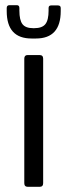

<svg xmlns="http://www.w3.org/2000/svg" viewBox="-20 -723 261 743"><path d="M74 -14V-496Q74 -510 87 -510H133Q147 -510 147 -496V-14Q147 0 133 0H88Q74 0 74 -14ZM6 -680V-692Q6 -703 17 -703H45Q55 -703 55 -692V-682Q55 -645 67 -629.5Q79 -614 108 -614H113Q143 -614 155.5 -629.5Q168 -645 168 -682V-692Q168 -702 178 -702H204Q215 -702 215 -692V-680Q215 -574 119 -574H102Q6 -574 6 -680Z"/></svg>

Font: Rajdhani Medium
Style: Regular
Weight: 500
Designer: Satya Rajpurohit, Jyotish Sonowal
Foundry: Indian Type Foundry
Version: Version 1.201 February 1, 2022